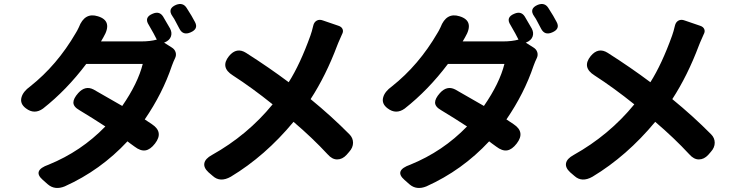

<svg xmlns="http://www.w3.org/2000/svg" viewBox="-20 -865 3638 955"><path d="M218 52 193 30Q139 -17 222 -46Q384 -112 504 -236Q443 -276 375 -317Q345 -334 345 -355Q345 -375 369 -402Q404 -441 445 -420Q488 -396 588 -338Q666 -451 690 -547H549H409Q311 -417 194 -325Q151 -294 109 -326Q78 -349 87 -381Q95 -410 130 -435Q264 -541 357 -701Q363 -710 372 -729Q401 -805 467 -784Q543 -761 494 -679Q486 -665 483 -660L482 -659H683Q727 -659 760 -668Q748 -693 720 -741Q695 -779 740 -797Q773 -811 791 -783Q806 -758 826 -723Q837 -702 830 -683Q823 -664 799 -654L796 -653L834 -629Q849 -620 853.5 -605Q858 -590 850.5 -575Q843 -560 835 -538Q789 -401 700 -271Q704 -268 712 -263Q729 -252 736 -247Q795 -208 751 -151Q728 -121 703.5 -117Q679 -113 649 -136Q642 -142 627 -152Q618 -159 614 -162Q480 -18 302 62Q253 82 218 52ZM872 -723Q860 -745 854 -757Q852 -762 846.5 -771Q841 -780 838 -784Q811 -822 856 -841Q890 -854 908 -826Q936 -783 950 -755Q968 -721 928 -704Q890 -687 872 -723Z M1038 10 1017 -8Q992 -31 996.5 -53.5Q1001 -76 1034 -94Q1211 -193 1336 -346Q1234 -428 1138 -490Q1074 -530 1119 -586Q1157 -632 1204 -602Q1320 -528 1416 -456Q1473 -546 1524 -688Q1531 -707 1538 -737Q1542 -755 1555.5 -762.5Q1569 -770 1587 -763L1622 -751L1663 -737Q1679 -732 1684 -720Q1689 -708 1681 -694Q1675 -681 1663 -653Q1659 -642 1657 -638Q1601 -489 1525 -372Q1630 -286 1718 -197Q1736 -179 1736 -155Q1736 -131 1717 -110L1704 -95Q1683 -72 1657 -72Q1632 -72 1610 -97Q1533 -180 1440 -259Q1299 -89 1128 14Q1075 44 1038 10Z M2017 52 1992 30Q1938 -17 2021 -46Q2183 -112 2303 -236Q2242 -276 2174 -317Q2144 -334 2144 -355Q2144 -375 2168 -402Q2203 -441 2244 -420Q2287 -396 2387 -338Q2465 -451 2489 -547H2348H2208Q2110 -417 1993 -325Q1950 -294 1908 -326Q1877 -349 1886 -381Q1894 -410 1929 -435Q2063 -541 2156 -701Q2162 -710 2171 -729Q2200 -805 2266 -784Q2342 -761 2293 -679Q2285 -665 2282 -660L2281 -659H2482Q2526 -659 2559 -668Q2547 -693 2519 -741Q2494 -779 2539 -797Q2572 -811 2590 -783Q2605 -758 2625 -723Q2636 -702 2629 -683Q2622 -664 2598 -654L2595 -653L2633 -629Q2648 -620 2652.5 -605Q2657 -590 2649.5 -575Q2642 -560 2634 -538Q2588 -401 2499 -271Q2503 -268 2511 -263Q2528 -252 2535 -247Q2594 -208 2550 -151Q2527 -121 2502.5 -117Q2478 -113 2448 -136Q2441 -142 2426 -152Q2417 -159 2413 -162Q2279 -18 2101 62Q2052 82 2017 52ZM2671 -723Q2659 -745 2653 -757Q2651 -762 2645.5 -771Q2640 -780 2637 -784Q2610 -822 2655 -841Q2689 -854 2707 -826Q2735 -783 2749 -755Q2767 -721 2727 -704Q2689 -687 2671 -723Z M2837 10 2816 -8Q2791 -31 2795.5 -53.5Q2800 -76 2833 -94Q3010 -193 3135 -346Q3033 -428 2937 -490Q2873 -530 2918 -586Q2956 -632 3003 -602Q3119 -528 3215 -456Q3272 -546 3323 -688Q3330 -707 3337 -737Q3341 -755 3354.5 -762.5Q3368 -770 3386 -763L3421 -751L3462 -737Q3478 -732 3483 -720Q3488 -708 3480 -694Q3474 -681 3462 -653Q3458 -642 3456 -638Q3400 -489 3324 -372Q3429 -286 3517 -197Q3535 -179 3535 -155Q3535 -131 3516 -110L3503 -95Q3482 -72 3456 -72Q3431 -72 3409 -97Q3332 -180 3239 -259Q3098 -89 2927 14Q2874 44 2837 10Z"/></svg>

Font: GenSenRounded TW B
Style: Regular
Weight: 700
Version: Version 1.501;PS 1;hotconv 16.6.51;makeotf.lib2.5.65220